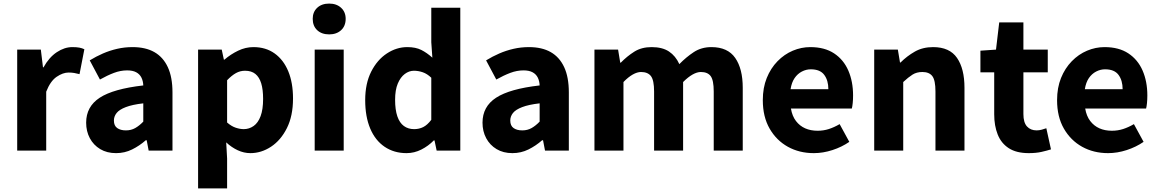

<svg xmlns="http://www.w3.org/2000/svg" viewBox="-20 -841 6468 1072"><path d="M76 0V-564H208L220 -465H223Q254 -521 297 -549.5Q340 -578 384 -578Q408 -578 423.5 -575Q439 -572 451 -566L424 -427Q408 -431 394.5 -433.5Q381 -436 363 -436Q331 -436 296 -412Q261 -388 238 -329V0Z M628 14Q577 14 539.5 -8.5Q502 -31 481.5 -69.5Q461 -108 461 -156Q461 -246 537 -295.5Q613 -345 780 -364Q779 -389 769.5 -408Q760 -427 740.5 -437.5Q721 -448 690 -448Q653 -448 616 -434Q579 -420 538 -397L481 -504Q517 -526 555 -542.5Q593 -559 634.5 -568.5Q676 -578 720 -578Q793 -578 842 -550Q891 -522 917 -466Q943 -410 943 -325V0H810L799 -58H794Q759 -27 717.5 -6.5Q676 14 628 14ZM683 -113Q712 -113 735 -126Q758 -139 780 -162V-264Q719 -257 682.5 -243Q646 -229 631 -210Q616 -191 616 -168Q616 -139 634.5 -126Q653 -113 683 -113Z M1086 211V-564H1218L1230 -508H1233Q1268 -538 1309.5 -558Q1351 -578 1395 -578Q1464 -578 1513.5 -542.5Q1563 -507 1589.5 -443Q1616 -379 1616 -291Q1616 -194 1582 -126Q1548 -58 1493.5 -22Q1439 14 1378 14Q1342 14 1307.5 -2Q1273 -18 1243 -46L1248 44V211ZM1341 -120Q1371 -120 1396 -137.5Q1421 -155 1435 -192.5Q1449 -230 1449 -289Q1449 -341 1438.5 -375.5Q1428 -410 1406 -428Q1384 -446 1348 -446Q1321 -446 1297.5 -433Q1274 -420 1248 -393V-157Q1272 -136 1296 -128Q1320 -120 1341 -120Z M1737 0V-564H1899V0ZM1818 -649Q1776 -649 1751 -672.5Q1726 -696 1726 -736Q1726 -774 1751 -797.5Q1776 -821 1818 -821Q1859 -821 1884.5 -797.5Q1910 -774 1910 -736Q1910 -696 1884.5 -672.5Q1859 -649 1818 -649Z M2250 14Q2180 14 2127.5 -21.5Q2075 -57 2047 -123.5Q2019 -190 2019 -282Q2019 -375 2052.5 -441Q2086 -507 2140 -542.5Q2194 -578 2254 -578Q2301 -578 2332.5 -562Q2364 -546 2394 -519L2388 -605V-798H2550V0H2418L2406 -57H2402Q2372 -26 2332.5 -6Q2293 14 2250 14ZM2292 -120Q2320 -120 2343 -131.5Q2366 -143 2388 -172V-407Q2365 -429 2340.5 -437.5Q2316 -446 2291 -446Q2264 -446 2240 -428Q2216 -410 2201 -374.5Q2186 -339 2186 -284Q2186 -228 2198.5 -191.5Q2211 -155 2235 -137.5Q2259 -120 2292 -120Z M2841 14Q2790 14 2752.5 -8.5Q2715 -31 2694.5 -69.5Q2674 -108 2674 -156Q2674 -246 2750 -295.5Q2826 -345 2993 -364Q2992 -389 2982.5 -408Q2973 -427 2953.5 -437.5Q2934 -448 2903 -448Q2866 -448 2829 -434Q2792 -420 2751 -397L2694 -504Q2730 -526 2768 -542.5Q2806 -559 2847.5 -568.5Q2889 -578 2933 -578Q3006 -578 3055 -550Q3104 -522 3130 -466Q3156 -410 3156 -325V0H3023L3012 -58H3007Q2972 -27 2930.5 -6.5Q2889 14 2841 14ZM2896 -113Q2925 -113 2948 -126Q2971 -139 2993 -162V-264Q2932 -257 2895.5 -243Q2859 -229 2844 -210Q2829 -191 2829 -168Q2829 -139 2847.5 -126Q2866 -113 2896 -113Z M3299 0V-564H3431L3443 -491H3446Q3481 -527 3521.5 -552.5Q3562 -578 3618 -578Q3678 -578 3715 -553.5Q3752 -529 3773 -483Q3811 -522 3853.5 -550Q3896 -578 3952 -578Q4043 -578 4085 -517.5Q4127 -457 4127 -351V0H3965V-330Q3965 -393 3948 -416Q3931 -439 3893 -439Q3872 -439 3847 -425Q3822 -411 3794 -383V0H3632V-330Q3632 -393 3614.5 -416Q3597 -439 3559 -439Q3538 -439 3513 -425Q3488 -411 3461 -383V0Z M4524 14Q4443 14 4379 -21.5Q4315 -57 4277 -123Q4239 -189 4239 -282Q4239 -351 4261 -405.5Q4283 -460 4321 -499Q4359 -538 4406.5 -558Q4454 -578 4504 -578Q4584 -578 4637 -543Q4690 -508 4716.5 -447Q4743 -386 4743 -308Q4743 -285 4741 -265.5Q4739 -246 4736 -235H4396Q4403 -193 4424 -165.5Q4445 -138 4475.5 -124.5Q4506 -111 4545 -111Q4578 -111 4607.5 -120.5Q4637 -130 4668 -148L4722 -49Q4680 -20 4627.5 -3Q4575 14 4524 14ZM4394 -343H4605Q4605 -392 4582 -423Q4559 -454 4507 -454Q4481 -454 4457 -441.5Q4433 -429 4416.5 -405Q4400 -381 4394 -343Z M4861 0V-564H4993L5005 -492H5008Q5044 -528 5088 -553Q5132 -578 5190 -578Q5282 -578 5323.5 -517.5Q5365 -457 5365 -351V0H5203V-330Q5203 -393 5185.5 -416Q5168 -439 5130 -439Q5098 -439 5075 -424.5Q5052 -410 5023 -383V0Z M5724 14Q5655 14 5612.5 -13.5Q5570 -41 5550.5 -90Q5531 -139 5531 -203V-437H5454V-558L5541 -564L5559 -716H5694V-564H5830V-437H5694V-204Q5694 -157 5714 -135Q5734 -113 5768 -113Q5782 -113 5796.5 -117Q5811 -121 5822 -125L5848 -7Q5826 0 5795.5 7Q5765 14 5724 14Z M6167 14Q6086 14 6022 -21.5Q5958 -57 5920 -123Q5882 -189 5882 -282Q5882 -351 5904 -405.5Q5926 -460 5964 -499Q6002 -538 6049.5 -558Q6097 -578 6147 -578Q6227 -578 6280 -543Q6333 -508 6359.5 -447Q6386 -386 6386 -308Q6386 -285 6384 -265.5Q6382 -246 6379 -235H6039Q6046 -193 6067 -165.5Q6088 -138 6118.5 -124.5Q6149 -111 6188 -111Q6221 -111 6250.5 -120.5Q6280 -130 6311 -148L6365 -49Q6323 -20 6270.5 -3Q6218 14 6167 14ZM6037 -343H6248Q6248 -392 6225 -423Q6202 -454 6150 -454Q6124 -454 6100 -441.5Q6076 -429 6059.5 -405Q6043 -381 6037 -343Z"/></svg>

Font: Noto Sans TC Thin ExtraBold
Style: Regular
Weight: 800
Version: Version 2.004-H2;hotconv 1.0.118;makeotfexe 2.5.65603